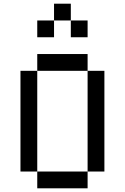

<svg xmlns="http://www.w3.org/2000/svg" viewBox="-20 -1020 676 1040"><path d="M90.9 -636.4V-90.9H181.8V-636.4ZM181.8 -90.9V0H454.5V-90.9ZM454.5 -636.4V-90.9H545.5V-636.4ZM181.8 -727.3V-636.4H454.5V-727.3ZM181.8 -909.1V-818.2H272.7V-909.1ZM272.7 -1000V-909.1H363.6V-1000ZM363.6 -909.1V-818.2H454.5V-909.1Z"/></svg>

Font: Departure Mono
Style: Regular
Weight: 400
Monospace: yes
Designer: Helena Zhang
Version: Version 1.500;Glyphs 3.3.1 (3343)